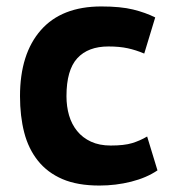

<svg xmlns="http://www.w3.org/2000/svg" viewBox="-20 -560 540 595"><path d="M468 -32Q434 -9 386.5 3Q339 15 288 15Q220 15 173.5 -5Q127 -25 97.5 -62Q68 -99 55 -149.5Q42 -200 42 -262Q42 -393 106.5 -466.5Q171 -540 294 -540Q354 -540 392.5 -530.5Q431 -521 461 -506L427 -394Q401 -405 375.5 -410.5Q350 -416 316 -416Q253 -416 219.5 -379.5Q186 -343 186 -262Q186 -230 194 -202.5Q202 -175 219 -154Q236 -133 262 -121Q288 -109 323 -109Q365 -109 389.5 -116.5Q414 -124 436 -137Z"/></svg>

Font: PT Sans Caption
Style: Bold
Weight: 700
Designer: A.Korolkova, O.Umpeleva, V.Yefimov
Foundry: ParaType Ltd
Version: Version 2.003W OFL